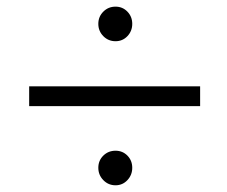

<svg xmlns="http://www.w3.org/2000/svg" viewBox="-20 -657 677 572"><path d="M66.9 -340.8V-399.9H576.2V-340.8ZM324.2 -105Q302.7 -105 287.8 -120.4Q272.9 -135.7 272.9 -157.2Q272.9 -178.7 287.8 -193.4Q302.7 -208 324.2 -208Q345.2 -208 359.6 -193.4Q374 -178.7 374 -157.2Q374 -135.7 359.6 -120.4Q345.2 -105 324.2 -105ZM324.2 -534.2Q302.7 -534.2 287.8 -549.3Q272.9 -564.5 272.9 -585.9Q272.9 -607.4 287.8 -622.3Q302.7 -637.2 324.2 -637.2Q345.2 -637.2 359.6 -622.3Q374 -607.4 374 -585.9Q374 -564.5 359.6 -549.3Q345.2 -534.2 324.2 -534.2Z"/></svg>

Font: SVN-Poppins Light
Style: Regular
Weight: 300
Designer: Ninad Kale (Devanagari), Jonny Pinhorn (Latin)
Foundry: Indian Type Foundry
Version: Version 3.002 2017